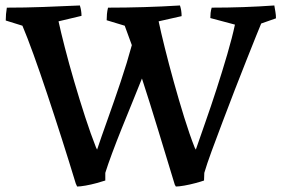

<svg xmlns="http://www.w3.org/2000/svg" viewBox="-20 -671 1030 702"><path d="M262 11 257 0Q233 -79 206 -163.5Q179 -248 152.5 -327.5Q126 -407 102.5 -472Q79 -537 62 -577L1 -596Q1 -608 2 -619.5Q3 -631 5 -643Q70 -643 138.5 -645.5Q207 -648 272 -651Q278 -632 278 -613L194 -593Q202 -556 217 -497.5Q232 -439 251.5 -372.5Q271 -306 291.5 -243Q312 -180 331 -132L335 -124Q350 -169 373.5 -234.5Q397 -300 421 -371.5Q445 -443 462 -506L436 -577L370 -597Q370 -608 371 -619.5Q372 -631 375 -643Q439 -643 506.5 -645Q574 -647 638 -651Q644 -633 644 -612L560 -593Q568 -555 582.5 -496.5Q597 -438 615.5 -371.5Q634 -305 653.5 -242Q673 -179 692 -131L696 -124Q710 -165 730.5 -223Q751 -281 772 -346Q793 -411 811 -472.5Q829 -534 839 -581L749 -605Q749 -614 750 -623.5Q751 -633 754 -643Q870 -643 983 -651Q985 -639 987 -627.5Q989 -616 989 -604L935 -585Q930 -574 916 -538.5Q902 -503 881.5 -452Q861 -401 838.5 -342.5Q816 -284 794 -226Q772 -168 754 -119Q736 -70 727 -39L726 -11Q715 -7 694.5 -1.5Q674 4 654 7.5Q634 11 623 11L619 4Q590 -91 559 -193Q528 -295 499 -384Q484 -346 464.5 -298.5Q445 -251 425.5 -202.5Q406 -154 390 -111Q374 -68 365 -39V-11Q353 -7 333 -1.5Q313 4 293 7.5Q273 11 262 11Z"/></svg>

Font: Labrada Medium
Style: Regular
Weight: 500
Designer: Mercedes Jáuregui
Foundry: Omnibus-Type Team
Version: Version 1.000; ttfautohint (v1.8.4.7-5d5b)